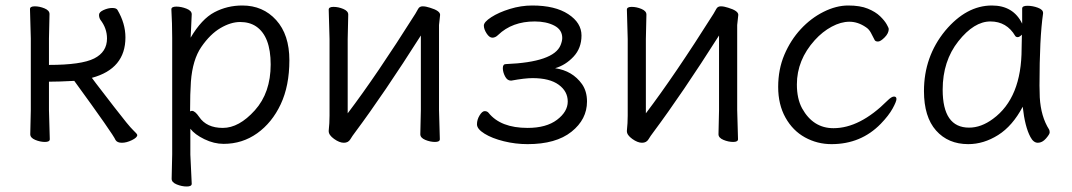

<svg xmlns="http://www.w3.org/2000/svg" viewBox="-20 -506 3898 698"><path d="M90 -18 92 -106V-366L89 -473Q89 -483 106.5 -483Q124 -483 142 -475.5Q160 -468 160 -455L158 -366V-270Q276 -270 322.5 -293.5Q369 -317 369 -366Q369 -403 345 -434Q340 -442 340 -452Q340 -462 356.5 -469.5Q373 -477 388 -477Q403 -477 407 -470Q436 -421 436 -370Q436 -256 314 -223Q315 -221 328.5 -203.5Q342 -186 395.5 -116.5Q449 -47 464 -33Q479 -19 479 -15Q479 -6 459.5 3.5Q440 13 423 13Q406 13 400 3Q392 -17 250 -212Q193 -209 158 -209V-106L161 0Q161 10 143.5 10Q126 10 108 2.5Q90 -5 90 -18Z M671 -101Q675 -103 678 -103Q689 -103 704 -81Q731 -41 790 -41Q849 -41 906.5 -105Q964 -169 964 -271.5Q964 -374 911 -410Q887 -426 853 -426Q819 -426 781.5 -404Q744 -382 712 -335.5Q680 -289 674 -209Q671 -167 671 -101ZM604 144 606 55V-368Q606 -421 603 -472Q603 -482 621 -482Q639 -482 658 -474.5Q677 -467 677 -454Q677 -448 676 -432Q675 -416 674.5 -398.5Q674 -381 673 -369Q713 -437 759.5 -461.5Q806 -486 861 -486Q936 -486 984 -433Q1032 -380 1032 -287Q1032 -194 1000.5 -127Q969 -60 915 -21.5Q861 17 793 17Q758 17 723 0Q688 -17 672 -38V56L677 162Q677 172 659 172Q641 172 622.5 164.5Q604 157 604 144Z M1508 -18 1510 -106V-377Q1376 -166 1271 -25Q1261 -12 1253.5 0.5Q1246 13 1230 13Q1214 13 1194.5 -1Q1175 -15 1175 -29V-31Q1178 -58 1178 -86V-364L1175 -471Q1175 -481 1192.5 -481Q1210 -481 1228 -473.5Q1246 -466 1246 -453L1244 -364V-94Q1348 -231 1490 -456Q1495 -464 1500 -473.5Q1505 -483 1516.5 -483Q1528 -483 1543 -478Q1580 -467 1580 -452L1576 -415V-106L1579 0Q1579 10 1561.5 10Q1544 10 1526 2.5Q1508 -5 1508 -18Z M1916 -222Q1888 -222 1839 -213H1837Q1824 -213 1816 -228.5Q1808 -244 1808 -258.5Q1808 -273 1819 -273Q1993 -280 2018 -342Q2024 -357 2024 -368Q2024 -398 1995 -413Q1966 -428 1924 -428Q1842 -428 1791 -379Q1781 -369 1770 -369Q1759 -369 1749 -384.5Q1739 -400 1739 -413Q1739 -426 1766 -443.5Q1793 -461 1833.5 -473.5Q1874 -486 1915 -486Q1998 -486 2046 -454.5Q2094 -423 2094 -377Q2094 -331 2065 -300Q2036 -269 1998 -258Q2061 -249 2096 -200Q2114 -174 2114 -137Q2114 -72 2057.5 -27Q2001 18 1898 18Q1854 18 1811.5 7.5Q1769 -3 1741.5 -20Q1714 -37 1714 -54Q1714 -71 1723.5 -86.5Q1733 -102 1742 -102Q1751 -102 1756 -96Q1800 -41 1898 -41Q1966 -41 2005 -70.5Q2044 -100 2044 -137Q2044 -174 2011 -198Q1978 -222 1916 -222Z M2592 -18 2594 -106V-377Q2460 -166 2355 -25Q2345 -12 2337.5 0.5Q2330 13 2314 13Q2298 13 2278.5 -1Q2259 -15 2259 -29V-31Q2262 -58 2262 -86V-364L2259 -471Q2259 -481 2276.5 -481Q2294 -481 2312 -473.5Q2330 -466 2330 -453L2328 -364V-94Q2432 -231 2574 -456Q2579 -464 2584 -473.5Q2589 -483 2600.5 -483Q2612 -483 2627 -478Q2664 -467 2664 -452L2660 -415V-106L2663 0Q2663 10 2645.5 10Q2628 10 2610 2.5Q2592 -5 2592 -18Z M3182 -56Q3110 18 3003 18Q2951 18 2906.5 -6.5Q2862 -31 2835.5 -78.5Q2809 -126 2809 -190Q2809 -254 2831.5 -307Q2854 -360 2891 -400Q2928 -440 2974 -463Q3020 -486 3063.5 -486Q3107 -486 3135 -474.5Q3163 -463 3179.5 -447Q3196 -431 3203.5 -417.5Q3211 -404 3211 -401Q3211 -385 3196 -370Q3181 -355 3172 -355Q3163 -355 3160 -360Q3153 -374 3146 -387Q3139 -400 3128 -407Q3099 -427 3068 -427Q3037 -427 3003.5 -409Q2970 -391 2942 -360Q2877 -288 2877 -199Q2877 -147 2896 -112Q2936 -40 3010 -40Q3106 -40 3206 -140Q3221 -155 3230 -155Q3239 -155 3239 -146Q3239 -137 3225 -111.5Q3211 -86 3182 -56Z M3407 -180Q3407 -42 3503 -42Q3547 -42 3590 -74Q3694 -150 3694 -330Q3694 -355 3695 -380Q3686 -371 3680 -371Q3674 -371 3671 -375Q3640 -428 3580.5 -428Q3521 -428 3464 -356Q3407 -284 3407 -180ZM3772 -457Q3759 -368 3759 -195Q3759 -179 3760 -152Q3764 -82 3794 -35Q3796 -31 3796 -24.5Q3796 -18 3782.5 -2.5Q3769 13 3753 13Q3737 13 3726 -8Q3706 -45 3698 -118Q3661 -48 3608.5 -15Q3556 18 3500 18Q3427 18 3383 -31.5Q3339 -81 3339 -175Q3339 -300 3416 -394Q3493 -486 3586 -486Q3664 -486 3696 -420V-475Q3696 -485 3715 -485Q3734 -485 3753 -478Q3772 -471 3772 -459Z"/></svg>

Font: LXGW WenKai
Style: Regular
Weight: 400
Designer: LXGW / Fontworks Inc.
Foundry: LXGW / Fontworks Inc.
Version: Version 1.520; June 14, 2025